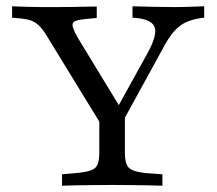

<svg xmlns="http://www.w3.org/2000/svg" viewBox="-20 -591 691 611"><path d="M322.6 -160.5 129 -476.6Q116.1 -498.4 104 -509.7Q91.9 -521 78.2 -525.8Q64.5 -530.6 46 -532.3L18.5 -534.7V-571Q38.7 -570.2 63.7 -569.4Q88.7 -568.5 112.9 -568.5H116.9H122.6Q144.4 -568.5 167.7 -568.5Q191.1 -568.5 213.3 -569Q235.5 -569.4 254.8 -569.8Q274.2 -570.2 287.9 -570.2V-533.9L254 -530.6Q214.5 -527.4 211.3 -516.1Q208.1 -504.8 227.4 -471L369.4 -237.9L341.1 -225.8L451.6 -425.8Q479.8 -478.2 472.6 -502.8Q465.3 -527.4 419.4 -533.1L401.6 -534.7V-571Q433.1 -570.2 466.1 -569.4Q499.2 -568.5 529 -568.5Q558.1 -568.5 583.5 -569.4Q608.9 -570.2 629.8 -571V-534.7L616.9 -533.1Q591.1 -529 571 -519.8Q550.8 -510.5 533.5 -490.7Q516.1 -471 496.8 -433.9L346.8 -160.5ZM332.3 -2.4Q305.6 -2.4 276.6 -2Q247.6 -1.6 221.8 -1.2Q196 -0.8 177.4 0V-36.3L230.6 -41.1Q271 -45.2 283.5 -57.3Q296 -69.4 296 -105.6V-250.8L344.4 -194.4L377.4 -246.8V-105.6Q377.4 -69.4 390.3 -56.9Q403.2 -44.4 443.5 -40.3L496.8 -36.3V0Q477.4 -0.8 451.6 -1.2Q425.8 -1.6 397.2 -2Q368.5 -2.4 341.1 -2.4H337.1Z"/></svg>

Font: Playfair 9pt
Style: Regular
Weight: 400
Designer: Claus Eggers Sørensen
Foundry: Claus Eggers Sørensen
Version: Version 2.203